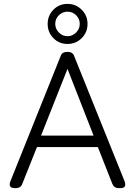

<svg xmlns="http://www.w3.org/2000/svg" viewBox="-20 -967 693 987"><path d="M54 0Q38 0 32.5 -9Q27 -18 33 -34L291 -677Q298 -700 324 -700H329Q355 -700 362 -677L621 -34Q632 0 600 0H590Q566 0 557 -23L483 -211H170L95 -23Q87 0 62 0ZM191 -270H461L327 -613ZM327 -741Q284 -741 254.5 -771Q225 -801 225 -844Q225 -887 254.5 -917Q284 -947 327 -947Q370 -947 400 -917Q430 -887 430 -844Q430 -801 400 -771Q370 -741 327 -741ZM327 -781Q353 -781 371.5 -800Q390 -819 390 -844Q390 -870 371.5 -888.5Q353 -907 327 -907Q301 -907 282.5 -888.5Q264 -870 264 -844Q264 -819 282.5 -800Q301 -781 327 -781Z"/></svg>

Font: Shin Retro Maru Gothic Regular
Style: Regular
Weight: 400
Designer: Iose
Foundry: Typographish
Version: Version 1.002